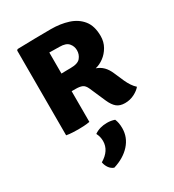

<svg xmlns="http://www.w3.org/2000/svg" viewBox="-201 -667 968 1070"><g transform="rotate(-30 283.0 -132.0)"><path d="M517 -383.5Q517 -346 499.8 -315.8Q482.5 -285.5 456.2 -266.2Q430 -247 403 -241Q429.5 -231.5 447.2 -213.5Q465 -195.5 477.5 -166.5L505 -103.5Q514 -83.5 525.5 -66.2Q537 -49 550.5 -37Q536.5 -19.5 508.8 -5.2Q481 9 448.5 9Q416 9 396.5 -6.8Q377 -22.5 361.5 -57.5L317 -159.5Q306 -184.5 290.2 -191Q274.5 -197.5 248.5 -197.5H223V0Q204 3.5 183.8 4.5Q163.5 5.5 149 5.5Q135.5 5.5 113.5 4.5Q91.5 3.5 73.5 0V-545.5L79.5 -551.5Q138.5 -553 191 -554Q243.5 -555 295.5 -555Q356 -555 406.2 -539Q456.5 -523 486.8 -485.5Q517 -448 517 -383.5ZM223 -446.5V-311Q241.5 -311.5 257.8 -311.8Q274 -312 282 -312Q329.5 -312 346.2 -332.8Q363 -353.5 363 -380.5Q363 -406.5 346.2 -426Q329.5 -445.5 288.5 -445.5Q270.5 -445.5 256 -446Q241.5 -446.5 223 -446.5ZM353.5 61.5Q364.5 86 364.5 121.5Q364.5 180.5 324.5 225Q284.5 269.5 216 290.5Q198 284.5 186 267.8Q174 251 170.5 230Q236 191.5 236 130Q236 102 223 77.5Q256.5 53.5 305.5 53.5Q330.5 53.5 353.5 61.5Z"/></g></svg>

Font: Signika Negative SC
Style: Bold
Weight: 700
Designer: Anna Giedryś
Foundry: Anna Giedryś
Version: Version 2.000; ttfautohint (v1.8.3) -l 8 -r 50 -G 200 -x 9 -